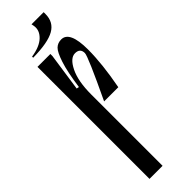

<svg xmlns="http://www.w3.org/2000/svg" viewBox="-278 -810 808 808"><g transform="rotate(-45 126.0 -405.5)"><path d="M191.1 -595.6Q162.2 -595.6 139.4 -549.4Q116.7 -503.3 116.7 -424.4V0H38.9V-666.7H115.6V-654.4L91.1 -485.6L102.2 -483.3Q113.3 -563.3 127.8 -607.2Q142.2 -651.1 156.1 -664.4Q170 -677.8 191.1 -677.8Q241.1 -677.8 241.1 -567.8Q241.1 -482.2 218.9 -365.6H134.4Q221.1 -547.8 221.1 -566.7Q221.1 -595.6 191.1 -595.6ZM220 -800V-811.1H147.8L150 -800Q155.6 -770 130.6 -745.6Q105.6 -721.1 53.3 -713.3V-706.7Q142.2 -707.8 181.1 -730Q220 -752.2 220 -800Z"/></g></svg>

Font: Le Murmure
Style: Regular
Weight: 600
Width: 2
Designer: Jeremy Landes, Alexander Slobzheninov (Cyrillic)
Foundry: Velvetyne Type Foundry
Version: Version 1.0